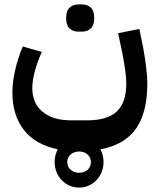

<svg xmlns="http://www.w3.org/2000/svg" viewBox="-20 -523 722 868"><path d="M338 325Q314 325 294 316Q274 307 259 291.5Q244 276 235.5 255Q227 234 227 210Q227 178 241 152Q140 131 88 64.5Q36 -2 36 -106Q36 -151 48.5 -206Q61 -261 83 -313L169 -288Q150 -246 138 -202.5Q126 -159 126 -125Q126 -56 172.5 -17.5Q219 21 300 21H374Q466 21 508.5 -19.5Q551 -60 551 -145Q551 -170 546 -206Q541 -242 533 -283L514 -373L610 -392L628 -303Q636 -259 641 -218Q646 -177 646 -145Q646 -14 594.5 59Q543 132 434 152Q448 178 448 210Q448 234 439.5 255Q431 276 416 291.5Q401 307 381 316Q361 325 338 325ZM334 -380Q310 -380 294.5 -394.5Q279 -409 279 -441Q279 -474 294.5 -488.5Q310 -503 334 -503H351Q375 -503 390.5 -488.5Q406 -474 406 -441Q406 -409 390.5 -394.5Q375 -380 351 -380ZM338 258Q361 258 376 244.5Q391 231 391 210Q391 189 376 175.5Q361 162 338 162Q315 162 299.5 175.5Q284 189 284 210Q284 231 299.5 244.5Q315 258 338 258Z"/></svg>

Font: IBM Plex Sans Arabic SemiBold
Style: Regular
Weight: 600
Designer: Mike Abbink, Paul van der Laan, Pieter van Rosmalen, Wael Morcos, Khajak Apelian
Foundry: Bold Monday
Version: Version 1.1